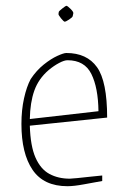

<svg xmlns="http://www.w3.org/2000/svg" viewBox="-20 -633 424 663"><path d="M333 -8Q305 -3 270 3.5Q235 10 213 10Q131 10 92.5 -46.5Q54 -103 54 -205Q54 -253 63 -293.5Q72 -334 86 -360Q106 -390 131 -410Q156 -430 178 -440Q200 -450 209 -450Q280 -450 315 -401Q350 -352 350 -227L83 -199Q85 -129 102.5 -89Q120 -49 150.5 -32.5Q181 -16 221 -16Q225 -16 246.5 -18Q268 -20 293.5 -23Q319 -26 333 -27ZM148 -391Q113 -361 98.5 -320Q84 -279 83 -222L320 -249Q319 -330 295.5 -377.5Q272 -425 213 -425Q202 -425 184 -415.5Q166 -406 148 -391ZM183 -592Q184 -595 195.5 -604Q207 -613 209 -613Q213 -613 224 -602Q235 -591 233 -586L231 -577Q230 -573 218.5 -565.5Q207 -558 204 -558Q200 -558 190.5 -570Q181 -582 182 -585Z"/></svg>

Font: Grenze Gotisch Thin
Style: Regular
Weight: 100
Designer: Renata Polastri
Foundry: Omnibus-Type
Version: Version 1.001